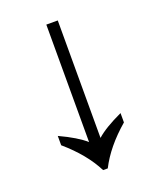

<svg xmlns="http://www.w3.org/2000/svg" viewBox="-131 -771 698 851"><g transform="rotate(-20 218.0 -346.0)"><path d="M207 0Q163 -87 70 -167V-211Q152 -173 191 -138V-692H245V-138Q284 -173 366 -211V-167Q273 -87 229 0Z"/></g></svg>

Font: bangla115
Style: Regular
Weight: 400
Designer: Jelle Bosma - Monotype Design Team
Foundry: Monotype Imaging Inc.
Version: Version 2.003